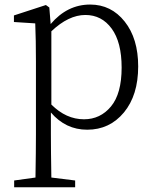

<svg xmlns="http://www.w3.org/2000/svg" viewBox="-20 -545 667 827"><path d="M201.2 -410.2V-94.7Q264.6 -31.2 341.8 -31.2Q412.1 -31.2 458 -86.4Q503.9 -141.6 503.9 -253.9Q503.9 -363.3 460.9 -421.9Q418 -480.5 347.7 -480.5Q275.4 -480.5 201.2 -410.2ZM192.4 -512.7 198.2 -441.4Q269.5 -525.4 368.2 -525.4Q459 -525.4 517.1 -452.1Q575.2 -378.9 575.2 -258.8Q575.2 -134.8 513.7 -60.5Q452.1 13.7 355.5 13.7Q262.7 13.7 199.2 -60.5V32.2Q199.2 100.6 201.2 219.7L303.7 232.4V261.7H41V232.4L132.8 219.7Q134.8 102.5 134.8 34.2V-279.3Q134.8 -373 131.8 -444.3L40 -450.2V-478.5L177.7 -523.4Z"/></svg>

Font: GenYoMin TW TTF Light
Style: Regular
Weight: 300
Version: Version 1.300